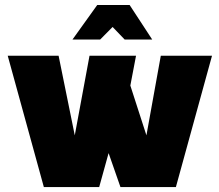

<svg xmlns="http://www.w3.org/2000/svg" viewBox="-20 -756 887 776"><path d="M595.2 -596.2H483.9L435.1 -647L384.8 -596.2H272.9L373 -735.8H503.9ZM690.9 0H466.8L418.9 -137.2L380.9 0H157.2L11.2 -530.8H216.8L282.2 -209L341.8 -530.8H529.8L506.8 -410.2L571.8 -209L629.9 -530.8H836.9Z"/></svg>

Font: Squarion Black
Style: Regular
Weight: 900
Designer: Natanael Gama
Version: Version 1.00;September 12, 2019;FontCreator 11.5.0.2425 64-b